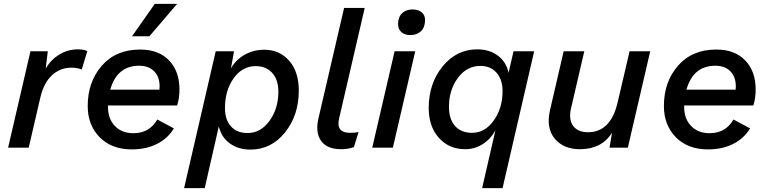

<svg xmlns="http://www.w3.org/2000/svg" viewBox="-20 -766 3990 996"><path d="M383 -510Q415 -510 433 -501L404 -405Q382 -415 350 -415Q293 -415 250 -376Q207 -337 189 -259L129 0H22L138 -500H228L217 -410Q244 -457 288.5 -483.5Q333 -510 383 -510Z M899 -746 755 -578H665L783 -746ZM899 -219H540V-212Q540 -150 576 -112.5Q612 -75 672 -75Q755 -75 796 -146L882 -100Q851 -48 794.5 -19.5Q738 9 664 9Q559 9 497 -54Q435 -117 435 -216Q435 -341 508 -425Q581 -509 707 -509Q803 -509 857 -452.5Q911 -396 911 -302Q911 -256 899 -219ZM702 -425Q587 -425 552 -301H807Q808 -307 808 -318Q808 -368 779.5 -396.5Q751 -425 702 -425Z M1351 -508Q1430 -508 1480 -451Q1530 -394 1530 -296Q1530 -168 1458.5 -79Q1387 10 1279 10Q1217 10 1173 -21.5Q1129 -53 1115 -110L1042 210H935L1099 -500H1194L1178 -411Q1204 -457 1250 -482.5Q1296 -508 1351 -508ZM1265 -76Q1332 -76 1378 -139Q1424 -202 1424 -290Q1424 -353 1392 -388Q1360 -423 1307 -423Q1237 -423 1192 -360Q1147 -297 1147 -205Q1147 -146 1177.5 -111Q1208 -76 1265 -76Z M1750 8Q1676 8 1645.5 -35.5Q1615 -79 1632 -152L1765 -725H1872L1739 -151Q1722 -77 1796 -77Q1824 -77 1840 -81L1816 -3Q1786 8 1750 8Z M2109 -584Q2079 -584 2061.5 -600Q2044 -616 2045 -644Q2046 -679 2066.5 -698Q2087 -717 2120 -717Q2151 -717 2168.5 -701.5Q2186 -686 2185 -659Q2184 -623 2163 -603.5Q2142 -584 2109 -584ZM2134 -500 2018 0H1911L2027 -500Z M2644 -500H2751L2587 210H2481L2550 -90Q2525 -44 2483.5 -18Q2442 8 2393 8Q2310 8 2257 -50.5Q2204 -109 2204 -206Q2204 -333 2276 -421.5Q2348 -510 2456 -510Q2519 -510 2563 -477Q2607 -444 2618 -388ZM2429 -77Q2496 -77 2541.5 -141Q2587 -205 2587 -293Q2587 -353 2556 -388.5Q2525 -424 2472 -424Q2401 -424 2355 -361.5Q2309 -299 2309 -212Q2309 -148 2340.5 -112.5Q2372 -77 2429 -77Z M3246 -500H3353L3237 0H3142L3155 -78Q3102 8 2988 8Q2903 8 2857.5 -47Q2812 -102 2833 -194L2904 -500H3011L2942 -203Q2929 -145 2953.5 -112.5Q2978 -80 3030 -80Q3148 -80 3184 -235Z M3888 -219H3529V-212Q3529 -150 3565 -112.5Q3601 -75 3661 -75Q3744 -75 3785 -146L3871 -100Q3840 -48 3783.5 -19.5Q3727 9 3653 9Q3548 9 3486 -54Q3424 -117 3424 -216Q3424 -341 3497 -425Q3570 -509 3696 -509Q3792 -509 3846 -452.5Q3900 -396 3900 -302Q3900 -256 3888 -219ZM3691 -425Q3576 -425 3541 -301H3796Q3797 -307 3797 -318Q3797 -368 3768.5 -396.5Q3740 -425 3691 -425Z"/></svg>

Font: Elaine Sans Medium
Style: Italic
Weight: 500
Italic angle: -13°
Designer: Wei Huang
Foundry: Wei Huang
Version: Version 2.001;December 24, 2019;FontCreator 12.0.0.2547 64-b